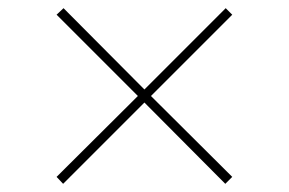

<svg xmlns="http://www.w3.org/2000/svg" viewBox="-20 -649 707 470"><path d="M134.5 -199 333.5 -398 531.5 -199 548.5 -216 349.5 -414 548.5 -613 532.5 -629 333.5 -430 135.5 -629 118.5 -613 317.5 -414 118.5 -216Z"/></svg>

Font: Spartan Thin
Style: Regular
Weight: 100
Designer: Matt Bailey, Mirko Velimirovic
Foundry: Matt Bailey
Version: Version 1.003; ttfautohint (v1.8.3)